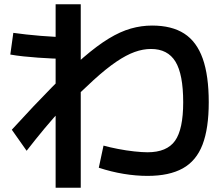

<svg xmlns="http://www.w3.org/2000/svg" viewBox="-20 -807 1040 894"><path d="M239 67V-787H356V67ZM286 -533Q259 -533 226 -534.5Q193 -536 157.5 -538.5Q122 -541 89 -544.5Q56 -548 28 -553L42 -654Q69 -650 102 -646.5Q135 -643 170 -640Q205 -637 237.5 -635.5Q270 -634 298 -634ZM667 12Q613 12 555.5 2.5Q498 -7 440 -26L462 -129Q491 -121 529.5 -113.5Q568 -106 605 -102Q642 -98 667 -98Q757 -98 795 -151.5Q833 -205 833 -331Q833 -461 797 -520Q761 -579 683 -579Q646 -579 607 -565Q568 -551 521.5 -519.5Q475 -488 416 -434.5Q357 -381 279 -302H270Q230 -260 188 -209.5Q146 -159 104 -105L35 -203Q141 -319 222.5 -401.5Q304 -484 368.5 -539.5Q433 -595 486.5 -627.5Q540 -660 589 -674Q638 -688 688 -688Q780 -688 838 -650.5Q896 -613 924 -534Q952 -455 952 -331Q952 -209 923 -133.5Q894 -58 831 -23Q768 12 667 12Z"/></svg>

Font: M PLUS 2 SemiBold
Style: Regular
Weight: 600
Designer: Coji Morishita
Foundry: UNDERFOREST DESIGN
Version: Version 1.001